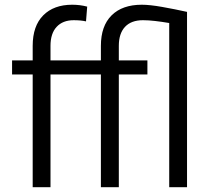

<svg xmlns="http://www.w3.org/2000/svg" viewBox="-20 -780 881 800"><path d="M190.4 0H116.2V-469.7H30.3V-528.3H116.2V-588.9Q116.2 -671.9 160.2 -716.1Q204.1 -760.3 280.8 -760.3Q313.5 -760.3 343.3 -752.4L338.4 -690.9Q317.4 -695.8 287.1 -695.8Q241.7 -695.8 216.1 -668.2Q190.4 -640.6 190.4 -588.9V-528.3H400.4V-588.9Q400.4 -671.9 445.1 -716.1Q489.7 -760.3 570.8 -760.3Q604 -760.3 656.5 -751Q709 -741.7 759.3 -730.5V0H685.1V-684.1Q653.3 -689.5 626 -692.6Q598.6 -695.8 575.7 -695.8Q526.9 -695.8 501 -668.2Q475.1 -640.6 475.1 -588.9V-528.3H594.2V-469.7H475.1V0H400.4V-469.7H190.4Z"/></svg>

Font: Vazirmatn RD UI Light
Style: Regular
Weight: 300
Designer: Saber Rastikerdar
Foundry: Saber Rastikerdar
Version: Version 33.003